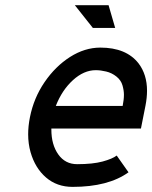

<svg xmlns="http://www.w3.org/2000/svg" viewBox="-20 -713 586 739"><path d="M194.8 -305.2H452.1Q457 -329.6 457 -348.6Q457 -364.7 451.4 -384.5Q445.8 -404.3 428 -418.5Q410.2 -432.6 388.7 -437.7Q367.2 -442.9 348.6 -442.9Q302.7 -442.9 260.5 -404.3Q218.3 -365.7 194.8 -305.2ZM522.5 -218.3H177.7V-214.4Q177.7 -156.2 204.3 -118.7Q231 -81.1 276.9 -81.1Q336.9 -81.1 374.8 -91.3Q412.6 -101.6 429.2 -114.3L474.6 -49.8Q396.5 6.3 259.3 6.3Q199.2 6.3 157.2 -29.8Q115.2 -65.9 97.7 -127Q88.4 -159.7 88.4 -196.3Q88.4 -227.5 95.2 -261.7Q109.9 -335.9 151.4 -396.7Q192.9 -457.5 249.5 -493.7Q306.2 -529.8 366.2 -529.8Q465.8 -529.8 513.2 -469.2Q545.9 -426.3 545.9 -363.8Q545.9 -336.9 540 -306.6ZM423.3 -605.5H337.4L268.1 -692.9H397.9Z"/></svg>

Font: Qaz
Style: Italic
Weight: 400
Italic angle: -11.25°
Designer: GGBotNet
Foundry: f0n7
Version: 0.70